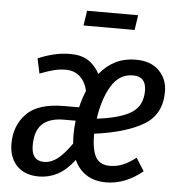

<svg xmlns="http://www.w3.org/2000/svg" viewBox="-53 -784 794 846"><g transform="rotate(5 344.0 -361.0)"><path d="M372 -461Q434 -538 531 -538Q598 -538 634.5 -501Q671 -464 671 -408Q671 -307 592.5 -261Q514 -215 376 -197Q376 -126 394.5 -94Q413 -62 457 -62Q487 -62 514 -73Q541 -84 572 -108L608 -51Q531 12 447 12Q396 12 360.5 -10.5Q325 -33 306 -75Q270 -28 231.5 -8Q193 12 150 12Q87 12 52 -24.5Q17 -61 17 -122Q17 -202 68 -254.5Q119 -307 235 -307H300Q309 -346 324 -382Q315 -422 290 -444.5Q265 -467 227 -467Q200 -467 175 -460.5Q150 -454 113 -440L99 -506Q173 -538 241 -538Q289 -538 319.5 -519Q350 -500 372 -461ZM382 -264Q487 -277 535 -308Q583 -339 583 -405Q583 -468 525 -468Q464 -468 429 -409.5Q394 -351 382 -264ZM238 -247Q175 -247 143 -217Q111 -187 111 -122Q111 -54 167 -54Q197 -54 225.5 -75.5Q254 -97 288 -146Q286 -172 286 -188Q286 -215 290 -247ZM288 -668 298 -734H524L514 -668Z"/></g></svg>

Font: Fira Sans Compressed
Style: Italic
Weight: 400
Width: 1
Italic angle: -8°
Designer: bBox Type GmbH & Carrois Corporate GbR & Edenspiekermann AG
Foundry: bBox Type GmbH & Carrois Corporate GbR & Edenspiekermann AG
Version: Version 4.301